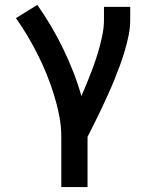

<svg xmlns="http://www.w3.org/2000/svg" viewBox="-20 -558 640 783"><path d="M230 205V0Q230 -44 221.5 -87Q213 -130 200 -172Q187 -214 170.5 -254.5Q154 -295 134.5 -334Q115 -373 92.5 -411Q70 -449 45 -484L132 -538Q162 -496 188.5 -451Q215 -406 237.5 -359.5Q260 -313 279 -264.5Q298 -216 312 -166Q323 -191 333 -216Q343 -241 353 -266.5Q363 -292 371.5 -318Q380 -344 387 -370Q394 -396 399 -423Q404 -450 404 -477V-530H511V-477Q511 -445 504.5 -413.5Q498 -382 489 -351.5Q480 -321 469 -291Q458 -261 446 -231.5Q434 -202 420.5 -172.5Q407 -143 393.5 -114Q380 -85 365.5 -56.5Q351 -28 337 0V205Z"/></svg>

Font: Iosevka Slab Semibold Extended
Style: Regular
Weight: 600
Width: 7
Monospace: yes
Designer: Belleve Invis
Foundry: Belleve Invis
Version: Version 11.1.0; ttfautohint (v1.8.3)